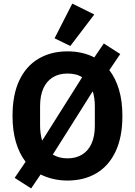

<svg xmlns="http://www.w3.org/2000/svg" viewBox="-20 -997 754 1073"><path d="M357 12Q315 12 277 3Q239 -6 207 -22L154 56L62 -3L123 -93Q88 -138 69 -202.5Q50 -267 50 -349Q50 -468 88 -548Q126 -628 195.5 -669Q265 -710 357 -710Q399 -710 437 -701.5Q475 -693 507 -676L560 -754L652 -695L591 -605Q626 -560 645 -496Q664 -432 664 -349Q664 -231 626 -150.5Q588 -70 519 -29Q450 12 357 12ZM357 -586Q309 -586 274.5 -564.5Q240 -543 222 -502.5Q204 -462 204 -404V-294Q204 -272 207 -251Q210 -230 215 -213H217L357 -435L439 -565Q423 -576 402 -581Q381 -586 357 -586ZM357 -112Q405 -112 439.5 -133.5Q474 -155 492 -195.5Q510 -236 510 -294V-404Q510 -427 507 -447.5Q504 -468 499 -485H497L357 -263L275 -133Q292 -123 312.5 -117.5Q333 -112 357 -112ZM507 -916 373 -740 285 -783 384 -977Z"/></svg>

Font: IBM Plex Sans
Style: Regular
Weight: 400
Designer: Mike Abbink, Paul van der Laan, Pieter van Rosmalen
Foundry: Bold Monday
Version: Version 3.201